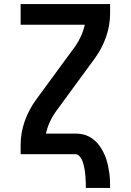

<svg xmlns="http://www.w3.org/2000/svg" viewBox="-20 -755 640 940"><path d="M400 165Q400 153 400 141.5Q400 130 399 118.5Q398 107 397 95.5Q396 84 394 73Q392 62 389 50.5Q386 39 381.5 28.5Q377 18 368.5 9Q360 0 349 0H81V-46Q81 -105 101 -161.5Q121 -218 156 -266L348 -528Q365 -552 377 -579Q389 -606 395 -634H81V-735H519V-689Q519 -630 499 -573.5Q479 -517 444 -469L348 -338L252 -207Q235 -183 223 -156Q211 -129 205 -101H349Q367 -101 384.5 -97.5Q402 -94 417.5 -85.5Q433 -77 446 -65Q459 -53 469 -38.5Q479 -24 487 -8Q495 8 500.5 25Q506 42 509.5 59.5Q513 77 515.5 94.5Q518 112 518.5 129.5Q519 147 519 165Z"/></svg>

Font: Iosevka Curly Extended
Style: Bold
Weight: 700
Width: 7
Monospace: yes
Designer: Belleve Invis
Foundry: Belleve Invis
Version: Version 11.1.0; ttfautohint (v1.8.3)